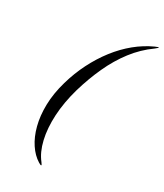

<svg xmlns="http://www.w3.org/2000/svg" viewBox="-207 -804 850 995"><g transform="rotate(30 218.5 -306.0)"><path d="M104.5 -318Q124 -386.5 155 -448Q186 -509.5 226.2 -561.5Q266.5 -613.5 314.5 -652.8Q362.5 -692 416.5 -716.5Q425.5 -720.5 431 -722.2Q436.5 -724 437 -723Q437.5 -722 434.8 -719.2Q432 -716.5 421 -707.5Q360.5 -664.5 314.8 -604.8Q269 -545 235.8 -472.5Q202.5 -400 178.5 -318Q153.5 -230.5 149.2 -151.2Q145 -72 160 -8.2Q175 55.5 207 95.5Q213.5 104 214.5 106.8Q215.5 109.5 214.5 110.5Q212 113 197.5 104Q162.5 82.5 135.8 42.2Q109 2 94.5 -53.5Q80 -109 81.5 -176Q83 -243 104.5 -318Z"/></g></svg>

Font: Fraunces 120pt
Style: Italic
Weight: 400
Italic angle: -16°
Version: Version 1.000;[b76b70a41]